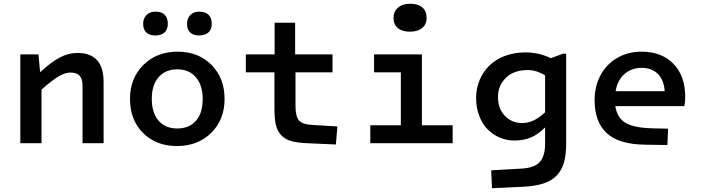

<svg xmlns="http://www.w3.org/2000/svg" viewBox="-20 -760 3723 1019"><path d="M184.1 -471.2 192.9 -377Q254.9 -433.1 299.6 -456.1Q344.2 -479 391.1 -479Q529.8 -479 529.8 -325.2V0H418V-305.2Q418 -340.8 402.6 -357.9Q387.2 -375 354 -375Q325.7 -375 291 -354.5Q256.3 -334 200.2 -284.2V0H87.9V-471.2Z M739.7 -633.8Q739.7 -662.6 757.6 -680.4Q775.4 -698.2 805.7 -698.2Q837.4 -698.2 854 -681.6Q870.6 -665 870.6 -633.8Q870.6 -603.5 853.3 -587.6Q835.9 -571.8 804.7 -571.8Q773.4 -571.8 756.6 -587.6Q739.7 -603.5 739.7 -633.8ZM1036.6 -571.8Q1005.9 -571.8 989.3 -587.4Q972.7 -603 972.7 -633.8Q972.7 -662.6 990.2 -680.4Q1007.8 -698.2 1037.6 -698.2Q1069.8 -698.2 1086.9 -681.4Q1104 -664.6 1104 -633.8Q1104 -603.5 1085.9 -587.6Q1067.9 -571.8 1036.6 -571.8ZM918.9 15.1Q808.6 15.1 739.3 -54.2Q669.9 -123.5 669.9 -235.8Q669.9 -344.2 740.7 -415Q811.5 -485.8 922.9 -485.8Q1032.7 -485.8 1102.3 -415.8Q1171.9 -345.7 1171.9 -234.9Q1171.9 -125 1101.1 -54.9Q1030.3 15.1 918.9 15.1ZM920.9 -78.1Q983.4 -78.1 1019.5 -118.4Q1055.7 -158.7 1055.7 -234.9Q1055.7 -308.1 1019.5 -350.1Q983.4 -392.1 920.9 -392.1Q859.4 -392.1 822.5 -351.1Q785.6 -310.1 785.6 -235.8Q785.6 -160.6 821.8 -119.4Q857.9 -78.1 920.9 -78.1Z M1436.5 -186V-376H1284.7V-471.2H1437.5V-639.2H1546.4V-471.2H1744.6V-376H1548.3V-200.2Q1548.3 -142.6 1566.2 -121.3Q1584 -100.1 1634.8 -97.2L1770.5 -88.9L1762.7 6.8L1608.4 0Q1555.7 -2.4 1523.4 -12Q1491.2 -21.5 1471.2 -43.7Q1451.2 -65.9 1443.8 -98.9Q1436.5 -131.8 1436.5 -186Z M2155.3 -591.8Q2114.7 -591.8 2091.6 -610.8Q2068.4 -629.9 2068.4 -666Q2068.4 -698.2 2092.3 -719.2Q2116.2 -740.2 2156.2 -740.2Q2198.7 -740.2 2221.4 -720.7Q2244.1 -701.2 2244.1 -665Q2244.1 -630.4 2220.2 -611.1Q2196.3 -591.8 2155.3 -591.8ZM1945.3 -95.2H2107.4V-376H1965.3V-471.2H2219.2V-95.2H2382.3V0H1945.3Z M2506.8 -240.2Q2506.8 -290.5 2525.1 -334.5Q2543.5 -378.4 2576.4 -411.1Q2609.4 -443.8 2658.9 -462.9Q2708.5 -481.9 2768.1 -481.9Q2840.3 -481.9 2903.3 -451.2L2968.3 -475.1H2984.9V-1Q2984.9 58.6 2973.9 99.6Q2962.9 140.6 2936.5 169.4Q2910.2 198.2 2866.9 212.9Q2823.7 227.5 2759.3 231L2591.3 238.8L2586.9 144L2747.1 134.8Q2815.9 131.3 2844.5 100.1Q2873 68.8 2873 2V-84Q2835.9 -46.4 2797.4 -30.3Q2758.8 -14.2 2710 -14.2Q2668.9 -14.2 2632.3 -29.8Q2595.7 -45.4 2567.6 -74Q2539.6 -102.5 2523.2 -145.8Q2506.8 -189 2506.8 -240.2ZM2623 -247.1Q2623 -182.6 2659.7 -144.8Q2696.3 -106.9 2752 -106.9Q2781.7 -106.9 2809.8 -119.6Q2837.9 -132.3 2873 -164.1V-359.9Q2827.1 -388.2 2780.3 -388.2Q2706.5 -388.2 2664.8 -346.9Q2623 -305.7 2623 -247.1Z M3438 -79.1 3525.9 -77.1 3522 9.8 3401.9 7.8Q3263.2 5.9 3199.5 -54Q3135.7 -113.8 3135.7 -229Q3135.7 -301.3 3166.5 -359.6Q3197.3 -418 3254.6 -451.9Q3312 -485.8 3384.8 -485.8Q3491.2 -485.8 3554 -421.6Q3616.7 -357.4 3616.7 -245.1Q3616.7 -217.3 3611.8 -196.8H3245.6Q3254.9 -135.7 3298.6 -108.9Q3342.3 -82 3438 -79.1ZM3385.7 -399.9Q3332 -399.9 3294.7 -367.4Q3257.3 -335 3247.1 -275.9H3507.8Q3503.4 -336.9 3470.9 -368.4Q3438.5 -399.9 3385.7 -399.9Z"/></svg>

Font: IntelOne Mono Medium
Style: Regular
Weight: 500
Designer: Fred Shallcrass
Foundry: Frere-Jones Type LLC
Version: Version 1.200;hotconv 1.1.0;makeotfexe 2.6.0;FJTRelease1.2